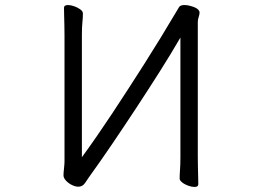

<svg xmlns="http://www.w3.org/2000/svg" viewBox="-20 -728 1040 762"><path d="M696 -579Q659 -515 614 -444Q569 -373 521 -300Q473 -227 425.5 -157Q378 -87 334 -26Q327 -15 317 -1Q307 13 291 13Q279 13 265 6Q251 -1 241.5 -11.5Q232 -22 232 -32Q232 -41 234 -59.5Q236 -78 236 -87V-588Q236 -606 235.5 -628Q235 -650 234.5 -669.5Q234 -689 234 -697Q234 -708 250 -708Q261 -708 275 -703Q289 -698 299 -690.5Q309 -683 309 -675Q309 -658 307 -639Q305 -620 305 -589V-104Q362 -182 424.5 -276.5Q487 -371 552.5 -474Q618 -577 680 -682Q685 -690 689.5 -698Q694 -706 703 -707Q706 -708 712 -708Q727 -708 747 -701Q767 -694 771 -683Q772 -682 772 -678Q772 -671 768.5 -660.5Q765 -650 765 -641V-106Q765 -89 765.5 -66.5Q766 -44 766.5 -24.5Q767 -5 767 3Q767 14 752 14Q741 14 727 9Q713 4 703 -4Q693 -12 693 -19Q693 -36 694.5 -55Q696 -74 696 -105Z"/></svg>

Font: Moon Stars Kai HW
Style: Regular
Weight: 400
Designer: GuiWonder
Version: Version 1.101